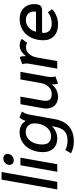

<svg xmlns="http://www.w3.org/2000/svg" viewBox="748 -1522 992 2528"><g transform="rotate(-90 1244.0 -258.0)"><path d="M143 -734H243L114 0H14Z M337 -630Q337 -662 362 -686Q387 -710 421 -710Q448 -710 465 -694.5Q482 -679 482 -654Q482 -622 456.5 -597.5Q431 -573 397 -573Q370 -573 353.5 -589Q337 -605 337 -630ZM332 -485H432L346 0H246Z M490 181 533 106Q586 135 658 135Q744 135 784.5 92Q825 49 839 -30L846 -72Q815 -38 773.5 -19Q732 0 685 0Q601 0 553 -50.5Q505 -101 505 -187Q505 -276 538.5 -346Q572 -416 632 -456Q692 -496 768 -496Q868 -496 917 -414Q923 -440 935.5 -461.5Q948 -483 963 -497L1040 -465Q1023 -442 1013.5 -417.5Q1004 -393 997 -356L939 -32Q917 92 842.5 155Q768 218 643 218Q559 218 490 181ZM876 -236 881 -261Q884 -279 884 -297Q884 -349 854.5 -382Q825 -415 770 -415Q723 -415 685.5 -387Q648 -359 627 -309Q606 -259 606 -196Q606 -82 714 -82Q777 -82 820.5 -128Q864 -174 876 -236Z M1079 -145Q1079 -169 1083 -189L1136 -485H1236L1184 -190Q1180 -171 1180 -153Q1180 -113 1202 -93Q1224 -73 1271 -73Q1327 -73 1365.5 -114Q1404 -155 1414 -216L1462 -485H1562L1498 -127Q1493 -97 1493 -79Q1493 -51 1502 -24L1407 10Q1394 -27 1397 -73Q1366 -33 1324 -11.5Q1282 10 1232 10Q1162 10 1120.5 -32.5Q1079 -75 1079 -145Z M1667 -358Q1672 -386 1672 -406Q1672 -434 1663 -461L1758 -495Q1769 -466 1769 -429Q1769 -418 1768 -412Q1801 -453 1835.5 -474Q1870 -495 1912 -495Q1937 -495 1956.5 -488.5Q1976 -482 1996 -467L1945 -396Q1920 -412 1889 -412Q1833 -412 1798 -372Q1763 -332 1750 -264L1704 0H1604Z M1978 -182Q1978 -274 2013 -345Q2048 -416 2111.5 -455.5Q2175 -495 2257 -495Q2322 -495 2366.5 -468.5Q2411 -442 2432.5 -398.5Q2454 -355 2454 -305Q2454 -243 2433 -221.5Q2412 -200 2375 -200H2077Q2075 -191 2075 -174Q2075 -128 2107.5 -100.5Q2140 -73 2198 -73Q2285 -73 2346 -124L2388 -68Q2349 -31 2297 -10.5Q2245 10 2185 10Q2090 10 2034 -42Q1978 -94 1978 -182ZM2354 -280Q2356 -289 2356 -308Q2356 -355 2327 -384Q2298 -413 2245 -413Q2184 -413 2142.5 -373.5Q2101 -334 2091 -280Z"/></g></svg>

Font: Niramit Medium
Style: Italic
Weight: 500
Italic angle: -10°
Designer: Katatrad Aksorn Co.,Ltd.
Foundry: Cadson Demak Co.,Ltd.
Version: Version 1.000; ttfautohint (v1.6)